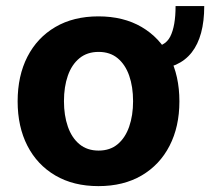

<svg xmlns="http://www.w3.org/2000/svg" viewBox="-20 -607 698 637"><path d="M490.4 -376.6 479.3 -450.8Q527.1 -450.8 544.8 -485.6Q562.5 -520.4 562.5 -586.9H657.6Q657.6 -486.1 616 -433Q574.3 -379.9 490.4 -376.6ZM306.6 10.5Q223.8 10.5 163.6 -24.8Q103.4 -60.1 70.9 -123.4Q38.5 -186.7 38.5 -270.7Q38.5 -355.3 70.9 -418.7Q103.4 -482.1 163.6 -517.4Q223.8 -552.7 306.6 -552.7Q389.6 -552.7 449.9 -517.4Q510.1 -482.1 542.6 -418.7Q575.2 -355.3 575.2 -270.7Q575.2 -186.7 542.6 -123.4Q510.1 -60.1 449.9 -24.8Q389.6 10.5 306.6 10.5ZM307.2 -107.4Q345.1 -107.4 370.4 -128.6Q395.7 -149.8 408.6 -187Q421.5 -224.1 421.5 -271.3Q421.5 -319.1 408.6 -356Q395.7 -392.8 370.4 -413.8Q345.1 -434.8 307.2 -434.8Q269.2 -434.8 243.6 -413.8Q218 -392.8 205.1 -356Q192.2 -319.1 192.2 -271.3Q192.2 -224.1 205.1 -187Q218 -149.8 243.6 -128.6Q269.2 -107.4 307.2 -107.4Z"/></svg>

Font: Inter V
Style: 
Weight: 400
Designer: Rasmus Andersson
Foundry: rsms
Version: Version 4.000;git-a3f224843